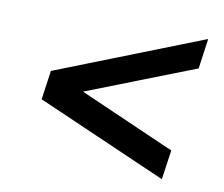

<svg xmlns="http://www.w3.org/2000/svg" viewBox="-55 -621 637 547"><g transform="rotate(10 263.0 -347.0)"><path d="M445 -138.9 68.3 -303.7 80.1 -387.8 505.7 -555.2 493.5 -468 180.6 -345.6 457.2 -224.2Z"/></g></svg>

Font: Public Sans Thin
Style: Italic
Weight: 100
Italic angle: -8°
Designer: The Public Sans project authors (U.S. Web Design System). Libre Franklin designed by Pablo Impallari and Rodrigo Fuenzal
Version: Version 2.000